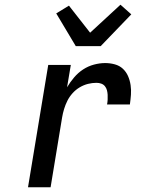

<svg xmlns="http://www.w3.org/2000/svg" viewBox="-20 -796 640 816"><path d="M99 0 185 -520H281L265 -425Q278 -447 295 -467Q312 -487 333.5 -501Q355 -515 379.5 -521.5Q404 -528 427 -528Q448 -528 468 -522.5Q488 -517 502 -504Q516 -491 524 -473Q532 -455 535 -434.5Q538 -414 536.5 -393.5Q535 -373 532 -352H435Q437 -362 437.5 -372.5Q438 -383 437.5 -393Q437 -403 434.5 -412.5Q432 -422 426 -429.5Q420 -437 410.5 -440.5Q401 -444 390 -444Q372 -444 354 -439.5Q336 -435 319 -425Q302 -415 288.5 -400Q275 -385 266.5 -368Q258 -351 252.5 -333Q247 -315 244 -297L195 0ZM302 -600 219 -739 273 -772 363 -657 492 -776 538 -735 408 -600Z"/></svg>

Font: Iosevka Custom Medium Oblique
Style: Regular
Weight: 500
Italic angle: -9°
Designer: Belleve Invis
Foundry: Belleve Invis
Version: Version 27.0.1